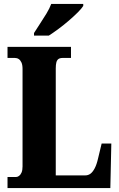

<svg xmlns="http://www.w3.org/2000/svg" viewBox="-20 -951 604 971"><path d="M18 0V-56H62Q69 -56 76.5 -61.5Q84 -67 89 -78.5Q94 -90 94 -109V-602Q94 -623 88.5 -635Q83 -647 74.5 -652.5Q66 -658 55 -658H18V-714H339V-658H298Q283 -658 275.5 -652.5Q268 -647 265 -635.5Q262 -624 262 -605V-64H411Q426 -64 437.5 -72.5Q449 -81 459 -100Q469 -119 476 -150L494 -225H543L538 0ZM152 -784Q165 -805 182 -830.5Q199 -856 215 -882.5Q231 -909 239 -931H401V-921Q393 -908 373.5 -888.5Q354 -869 328.5 -847Q303 -825 276 -805Q249 -785 227 -771H152Z"/></svg>

Font: Noto Serif Khmer ExtraCondensed Black
Style: Regular
Weight: 900
Width: 2
Designer: Danh Hong and the Monotype Design Team
Foundry: Monotype Imaging Inc.
Version: Version 2.004